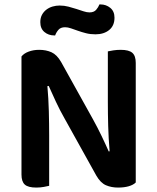

<svg xmlns="http://www.w3.org/2000/svg" viewBox="-20 -840 710 867"><path d="M144 7Q107 7 92 -6.5Q77 -20 77 -52V-585Q88 -599 109.5 -607Q131 -615 157 -615Q188 -615 212.5 -604Q237 -593 256 -560L400 -301Q420 -265 438.5 -226.5Q457 -188 471 -156L475 -157Q470 -216 468.5 -271.5Q467 -327 467 -381V-608Q475 -610 491.5 -612.5Q508 -615 525 -615Q562 -615 577.5 -601.5Q593 -588 593 -556V-16Q582 -5 561.5 1Q541 7 513 7Q483 7 458.5 -3.5Q434 -14 415 -47L271 -306Q251 -341 232.5 -380.5Q214 -420 200 -452L194 -451Q199 -396 200.5 -338Q202 -280 202 -228V-1Q194 1 178 4Q162 7 144 7ZM249 -815Q270 -815 289 -810Q308 -805 325 -799.5Q342 -794 357 -789Q372 -784 384 -784Q404 -784 414 -795.5Q424 -807 429 -820H434Q459 -820 478 -804.5Q497 -789 497 -760Q497 -724 473 -704.5Q449 -685 411 -685Q388 -685 368.5 -690Q349 -695 332 -701Q315 -707 300.5 -712Q286 -717 274 -717Q254 -717 244 -705.5Q234 -694 229 -680H225Q199 -680 180.5 -695.5Q162 -711 162 -740Q162 -759 169.5 -773Q177 -787 189.5 -796.5Q202 -806 217.5 -810.5Q233 -815 249 -815Z"/></svg>

Font: Baloo Da 2 SemiBold
Style: Regular
Weight: 600
Designer: Noopur Datye, Sulekha Rajkumar and Ek Type
Foundry: Ek Type
Version: Version 1.640;hotconv 1.0.111;makeotfexe 2.5.65597; ttfautoh